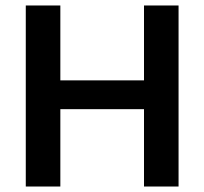

<svg xmlns="http://www.w3.org/2000/svg" viewBox="-20 -680 745 700"><path d="M505 0V-660H631V0ZM74 0V-660H200V0ZM147 -282V-387H557V-282Z"/></svg>

Font: Bricolage Grotesque 24pt SemiBold
Style: Regular
Weight: 600
Designer: Mathieu Triay
Foundry: Atelier Triay
Version: Version 1.001;gftools[0.9.33.dev8+g029e19f]